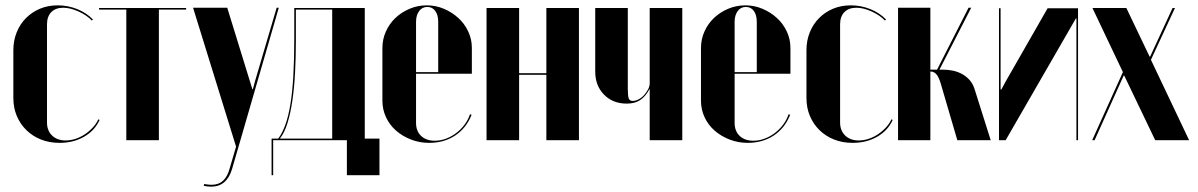

<svg xmlns="http://www.w3.org/2000/svg" viewBox="-20 -525 4485 719"><path d="M30 -337Q30 -373 42.5 -404Q55 -435 77.5 -457.5Q100 -480 130 -492.5Q160 -505 196 -505Q234 -505 269 -491Q304 -477 328 -452L324 -448Q305 -468 274 -482Q243 -496 217 -496Q188 -496 172 -479.5Q156 -463 156 -434V-66Q156 -36 175 -17.5Q194 1 226 1Q244 1 262.5 -5Q281 -11 297.5 -22Q314 -33 327.5 -47.5Q341 -62 348 -78L353 -76Q335 -36 295 -13Q255 10 203 10Q165 10 133.5 -2.5Q102 -15 79 -37.5Q56 -60 43 -90.5Q30 -121 30 -158Z M677 -489H575V0H453V-489H351V-495H677Z M831 -496 925 -191H927L935 -221L1016 -496H1024L849 108Q829 174 771 174Q758 174 743 171L745 164Q760 167 772 167Q799 167 815.5 151.5Q832 136 840 106L864 24L703 -496Z M997 131V-6H1022Q1037 -26 1048.5 -57.5Q1060 -89 1067.5 -134.5Q1075 -180 1078.5 -241.5Q1082 -303 1082 -384V-495H1346V-6H1401V131H1279V0H1003V131ZM1224 -6V-489H1088V-373Q1088 -312 1085 -254.5Q1082 -197 1075 -149Q1068 -101 1056.5 -64Q1045 -27 1028 -6Z M1412 -345Q1412 -378 1425 -407Q1438 -436 1460.5 -457.5Q1483 -479 1513.5 -492Q1544 -505 1578 -505Q1612 -505 1642.5 -492Q1673 -479 1696.5 -457.5Q1720 -436 1733.5 -407Q1747 -378 1747 -346V-249H1538V-65Q1538 -34 1557 -16Q1576 2 1608 2Q1629 2 1649.5 -5.5Q1670 -13 1688 -26.5Q1706 -40 1719.5 -58Q1733 -76 1740 -97L1746 -95Q1726 -45 1684.5 -17.5Q1643 10 1587 10Q1551 10 1519 -2.5Q1487 -15 1463 -36Q1439 -57 1425.5 -86Q1412 -115 1412 -148ZM1621 -255V-443Q1621 -469 1610 -484Q1599 -499 1580 -499Q1561 -499 1549.5 -483.5Q1538 -468 1538 -443V-255Z M1924 -495V-251H2026V-495H2148V0H2026V-245H1924V0H1802V-495Z M2412 -191Q2397 -163 2377 -150Q2357 -137 2327 -137Q2275 -137 2242 -170.5Q2209 -204 2209 -257V-495H2331V-192Q2331 -166 2334.5 -156.5Q2338 -147 2349 -147Q2360 -147 2371.5 -153Q2383 -159 2392 -169Q2401 -179 2407 -190.5Q2413 -202 2413 -213V-495H2535V0H2413V-191Z M2605 -345Q2605 -378 2618 -407Q2631 -436 2653.5 -457.5Q2676 -479 2706.5 -492Q2737 -505 2771 -505Q2805 -505 2835.5 -492Q2866 -479 2889.5 -457.5Q2913 -436 2926.5 -407Q2940 -378 2940 -346V-249H2731V-65Q2731 -34 2750 -16Q2769 2 2801 2Q2822 2 2842.5 -5.5Q2863 -13 2881 -26.5Q2899 -40 2912.5 -58Q2926 -76 2933 -97L2939 -95Q2919 -45 2877.5 -17.5Q2836 10 2780 10Q2744 10 2712 -2.5Q2680 -15 2656 -36Q2632 -57 2618.5 -86Q2605 -115 2605 -148ZM2814 -255V-443Q2814 -469 2803 -484Q2792 -499 2773 -499Q2754 -499 2742.5 -483.5Q2731 -468 2731 -443V-255Z M3000 -337Q3000 -373 3012.5 -404Q3025 -435 3047.5 -457.5Q3070 -480 3100 -492.5Q3130 -505 3166 -505Q3204 -505 3239 -491Q3274 -477 3298 -452L3294 -448Q3275 -468 3244 -482Q3213 -496 3187 -496Q3158 -496 3142 -479.5Q3126 -463 3126 -434V-66Q3126 -36 3145 -17.5Q3164 1 3196 1Q3214 1 3232.5 -5Q3251 -11 3267.5 -22Q3284 -33 3297.5 -47.5Q3311 -62 3318 -78L3323 -76Q3305 -36 3265 -13Q3225 10 3173 10Q3135 10 3103.5 -2.5Q3072 -15 3049 -37.5Q3026 -60 3013 -90.5Q3000 -121 3000 -158Z M3502 -215Q3494 -240 3485 -248.5Q3476 -257 3467 -257H3464V0H3343V-496H3464V-264H3489L3607 -496H3617L3498 -264H3515Q3528 -264 3545 -261Q3562 -258 3578.5 -250Q3595 -242 3609 -227.5Q3623 -213 3630 -190L3690 0H3565Z M4017 -494V0H4011V-456H4009L3746 0H3721V-494H3727V-190H3730L3745 -218L3903 -494Z M4198 -495 4285 -313H4287L4371 -495H4380L4290 -301L4433 0H4306L4190 -242H4188L4079 0H4070L4185 -255L4071 -495Z"/></svg>

Font: Moniqa Black Display
Style: Regular
Weight: 900
Designer: Rajesh Rajput
Foundry: Rajesh Rajput
Version: Version 1.000